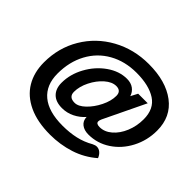

<svg xmlns="http://www.w3.org/2000/svg" viewBox="-161 -925 1150 1150"><g transform="rotate(45 414.5 -350.0)"><path d="M51 -272Q51 -395 110.5 -495Q170 -595 273.5 -652Q377 -709 503 -709Q648 -709 734 -644Q820 -579 820 -462Q820 -379 783 -308Q746 -237 683 -195.5Q620 -154 545 -154Q509 -154 486.5 -171.5Q464 -189 463 -221Q437 -191 400 -172.5Q363 -154 321 -154Q268 -154 240 -182Q212 -210 212 -260Q212 -332 249.5 -400.5Q287 -469 347.5 -511.5Q408 -554 473 -554Q507 -554 529.5 -537.5Q552 -521 560 -494L583 -538H664L537 -274Q531 -261 531 -252Q531 -233 561 -233Q602 -233 637.5 -263.5Q673 -294 694 -344.5Q715 -395 715 -453Q715 -541 654 -580.5Q593 -620 488 -620Q390 -620 314.5 -577.5Q239 -535 197.5 -458Q156 -381 156 -282Q156 -185 217.5 -133.5Q279 -82 398 -82Q458 -82 508.5 -93.5Q559 -105 604 -131Q620 -139 632 -139Q650 -139 664 -127Q678 -115 686 -95Q624 -41 546 -16Q468 9 383 9Q275 9 200.5 -26Q126 -61 88.5 -124Q51 -187 51 -272ZM500 -436Q500 -478 458 -478Q423 -478 387 -446.5Q351 -415 327 -367Q303 -319 303 -274Q303 -230 352 -230Q383 -230 417.5 -263Q452 -296 476 -344.5Q500 -393 500 -436Z"/></g></svg>

Font: K2D SemiBold
Style: Italic
Weight: 600
Italic angle: -10°
Designer: Katatrad Aksorn Co.,Ltd.
Foundry: Cadson Demak Co.,Ltd.
Version: Version 1.000; ttfautohint (v1.6)